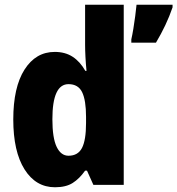

<svg xmlns="http://www.w3.org/2000/svg" viewBox="-20 -780 748 810"><path d="M212 10Q131 10 83.5 -65.5Q36 -141 36 -276Q36 -412 83.5 -486.5Q131 -561 211 -561Q255 -561 286.5 -540.5Q318 -520 340 -481H345Q342 -511 340.5 -540Q339 -569 339 -591V-760H502V0H374L347 -60H339Q315 -26 286.5 -8Q258 10 212 10ZM269 -123Q309 -123 326 -156Q343 -189 343 -261V-287Q343 -357 326.5 -391Q310 -425 269 -425Q201 -425 201 -277Q201 -198 219 -160.5Q237 -123 269 -123ZM708 -749Q695 -711 677.5 -674Q660 -637 638 -600H534V-614Q538 -631 542.5 -658Q547 -685 550.5 -712.5Q554 -740 556 -760H708Z"/></svg>

Font: Noto Sans Bengali Condensed ExtraBold
Style: Regular
Weight: 800
Width: 3
Designer: Joana Ranito - Universal Thirst; Jelle Bosma - Monotype Design Team
Foundry: Universal Thirst ehf.
Version: Version 3.000; ttfautohint (v1.8.4.7-5d5b)